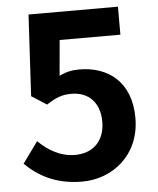

<svg xmlns="http://www.w3.org/2000/svg" viewBox="-53 -787 697 847"><g transform="rotate(-5 295.0 -363.5)"><path d="M277 14C412 14 535 -81 535 -246C535 -407 432 -480 307 -480C273 -480 247 -474 218 -460L232 -617H501V-741H105L85 -381L152 -338C196 -366 220 -376 263 -376C337 -376 388 -328 388 -242C388 -155 334 -106 257 -106C189 -106 136 -140 94 -181L26 -87C82 -32 159 14 277 14Z"/></g></svg>

Font: Noto Sans JP
Style: Bold
Weight: 700
Designer: Ryoko NISHIZUKA 西塚涼子 (kana, bopomofo & ideographs); Paul D. Hunt (Latin, Greek & Cyrillic); Sandoll Communications 산돌커뮤니
Foundry: Adobe
Version: Version 2.004;hotconv 1.0.118;makeotfexe 2.5.65603